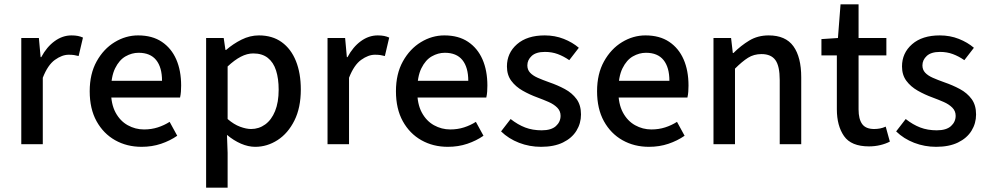

<svg xmlns="http://www.w3.org/2000/svg" viewBox="-20 -664 4545 884"><path d="M78 0V-489H159L167 -401H170Q195 -448 231.5 -474.5Q268 -501 309 -501Q326 -501 338.5 -498.5Q351 -496 362 -491L342 -406Q331 -409 321 -410.5Q311 -412 296 -412Q266 -412 233 -388.5Q200 -365 177 -306V0Z M632 12Q564 12 510 -18.5Q456 -49 424.5 -106Q393 -163 393 -244Q393 -324 425 -381.5Q457 -439 508 -470Q559 -501 616 -501Q681 -501 725 -471.5Q769 -442 791.5 -390.5Q814 -339 814 -270Q814 -256 813 -242Q812 -228 809 -215H465V-292H726Q726 -354 699 -387.5Q672 -421 618 -421Q587 -421 558 -404.5Q529 -388 510 -349.5Q491 -311 491 -245Q491 -185 512 -146Q533 -107 568 -87.5Q603 -68 643 -68Q677 -68 706.5 -77.5Q736 -87 761 -103L796 -39Q763 -16 721.5 -2Q680 12 632 12Z M929 200V-489H1010L1018 -434H1021Q1053 -462 1092 -481.5Q1131 -501 1172 -501Q1234 -501 1277 -470Q1320 -439 1342.5 -383Q1365 -327 1365 -252Q1365 -168 1335.5 -109Q1306 -50 1258 -19Q1210 12 1155 12Q1123 12 1089.5 -2.5Q1056 -17 1025 -43L1028 40V200ZM1136 -70Q1172 -70 1201 -91Q1230 -112 1246.5 -152.5Q1263 -193 1263 -251Q1263 -302 1251 -339.5Q1239 -377 1213 -397.5Q1187 -418 1146 -418Q1118 -418 1089 -403Q1060 -388 1028 -358V-116Q1057 -91 1085.5 -80.5Q1114 -70 1136 -70Z M1488 0V-489H1569L1577 -401H1580Q1605 -448 1641.5 -474.5Q1678 -501 1719 -501Q1736 -501 1748.5 -498.5Q1761 -496 1772 -491L1752 -406Q1741 -409 1731 -410.5Q1721 -412 1706 -412Q1676 -412 1643 -388.5Q1610 -365 1587 -306V0Z M2042 12Q1974 12 1920 -18.5Q1866 -49 1834.5 -106Q1803 -163 1803 -244Q1803 -324 1835 -381.5Q1867 -439 1918 -470Q1969 -501 2026 -501Q2091 -501 2135 -471.5Q2179 -442 2201.5 -390.5Q2224 -339 2224 -270Q2224 -256 2223 -242Q2222 -228 2219 -215H1875V-292H2136Q2136 -354 2109 -387.5Q2082 -421 2028 -421Q1997 -421 1968 -404.5Q1939 -388 1920 -349.5Q1901 -311 1901 -245Q1901 -185 1922 -146Q1943 -107 1978 -87.5Q2013 -68 2053 -68Q2087 -68 2116.5 -77.5Q2146 -87 2171 -103L2206 -39Q2173 -16 2131.5 -2Q2090 12 2042 12Z M2471 12Q2418 12 2370 -6.5Q2322 -25 2287 -59L2331 -116Q2364 -90 2398 -77Q2432 -64 2474 -64Q2518 -64 2539.5 -83.5Q2561 -103 2561 -131Q2561 -153 2545.5 -168.5Q2530 -184 2506 -194.5Q2482 -205 2455 -215Q2419 -228 2386.5 -246.5Q2354 -265 2334 -292Q2314 -319 2314 -358Q2314 -420 2360.5 -460.5Q2407 -501 2488 -501Q2535 -501 2575.5 -485Q2616 -469 2645 -444L2601 -387Q2575 -405 2548 -415Q2521 -425 2489 -425Q2448 -425 2428 -406.5Q2408 -388 2408 -363Q2408 -343 2420.5 -329.5Q2433 -316 2455.5 -306Q2478 -296 2509 -285Q2547 -272 2580.5 -254Q2614 -236 2634.5 -208Q2655 -180 2655 -137Q2655 -96 2634 -62Q2613 -28 2572 -8Q2531 12 2471 12Z M2968 12Q2900 12 2846 -18.5Q2792 -49 2760.5 -106Q2729 -163 2729 -244Q2729 -324 2761 -381.5Q2793 -439 2844 -470Q2895 -501 2952 -501Q3017 -501 3061 -471.5Q3105 -442 3127.5 -390.5Q3150 -339 3150 -270Q3150 -256 3149 -242Q3148 -228 3145 -215H2801V-292H3062Q3062 -354 3035 -387.5Q3008 -421 2954 -421Q2923 -421 2894 -404.5Q2865 -388 2846 -349.5Q2827 -311 2827 -245Q2827 -185 2848 -146Q2869 -107 2904 -87.5Q2939 -68 2979 -68Q3013 -68 3042.5 -77.5Q3072 -87 3097 -103L3132 -39Q3099 -16 3057.5 -2Q3016 12 2968 12Z M3265 0V-489H3346L3354 -420H3357Q3391 -454 3430 -477.5Q3469 -501 3519 -501Q3597 -501 3633 -451Q3669 -401 3669 -308V0H3570V-295Q3570 -360 3550 -387.5Q3530 -415 3486 -415Q3451 -415 3424 -398Q3397 -381 3364 -348V0Z M3981 10Q3899 10 3866 -37.5Q3833 -85 3833 -161V-409H3762V-484L3838 -489L3850 -644H3933V-489H4061V-409H3933V-160Q3933 -116 3949.5 -93Q3966 -70 4005 -70Q4018 -70 4031.5 -72.5Q4045 -75 4058 -81L4077 -12Q4058 -2 4033 4Q4008 10 3981 10Z M4290 12Q4237 12 4189 -6.5Q4141 -25 4106 -59L4150 -116Q4183 -90 4217 -77Q4251 -64 4293 -64Q4337 -64 4358.5 -83.5Q4380 -103 4380 -131Q4380 -153 4364.5 -168.5Q4349 -184 4325 -194.5Q4301 -205 4274 -215Q4238 -228 4205.5 -246.5Q4173 -265 4153 -292Q4133 -319 4133 -358Q4133 -420 4179.5 -460.5Q4226 -501 4307 -501Q4354 -501 4394.5 -485Q4435 -469 4464 -444L4420 -387Q4394 -405 4367 -415Q4340 -425 4308 -425Q4267 -425 4247 -406.5Q4227 -388 4227 -363Q4227 -343 4239.5 -329.5Q4252 -316 4274.5 -306Q4297 -296 4328 -285Q4366 -272 4399.5 -254Q4433 -236 4453.5 -208Q4474 -180 4474 -137Q4474 -96 4453 -62Q4432 -28 4391 -8Q4350 12 4290 12Z"/></svg>

Font: Source Sans 3 Medium
Style: Regular
Weight: 500
Designer: Paul D. Hunt
Foundry: Adobe
Version: Version 3.052;hotconv 1.1.0;makeotfexe 2.6.0